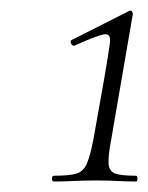

<svg xmlns="http://www.w3.org/2000/svg" viewBox="-20 -749 282 366"><path d="M83 -403Q79 -403 79 -408.5Q79 -414 83 -414Q112 -414 125.5 -418Q139 -422 145.5 -437Q152 -452 158 -483L179 -601Q187 -648 189.5 -667Q192 -686 178 -683.5Q164 -681 122 -662Q118 -661 115.5 -666Q113 -671 117 -673L226 -728Q230 -730 232 -726.5Q234 -723 233 -721L192 -483Q186 -452 187 -437Q188 -422 200 -418Q212 -414 239 -414Q242 -414 242 -408.5Q242 -403 239 -403Q223 -403 204.5 -404Q186 -405 164 -405Q142 -405 120.5 -404Q99 -403 83 -403Z"/></svg>

Font: Cormorant Light Light
Style: Italic
Weight: 300
Italic angle: -10°
Version: Version 4.000